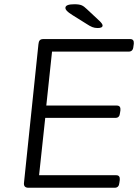

<svg xmlns="http://www.w3.org/2000/svg" viewBox="-20 -884 650 904"><path d="M114 0Q90 0 93 -24L161 -676Q162 -688 167 -694Q172 -700 184 -700H593Q612 -700 610 -678L608 -664Q606 -641 586 -641H225L198 -387H530Q549 -387 547 -365L545 -352Q543 -329 524 -329H193L164 -59H527Q546 -59 544 -37L542 -23Q540 0 520 0ZM440 -752Q426 -752 414.5 -756.5Q403 -761 385 -773L321 -813Q302 -825 295 -832.5Q288 -840 288 -847Q288 -864 330 -864Q353 -864 364.5 -859Q376 -854 389 -841L450 -784Q463 -771 463 -764Q463 -752 440 -752Z"/></svg>

Font: Asap Semi Expanded Semi Expanded Light
Style: Italic
Weight: 300
Width: 6
Italic angle: -6°
Designer: Pablo Cosgaya
Foundry: Omnibus-Type
Version: Version 3.001; ttfautohint (v1.8.4.7-5d5b)